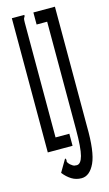

<svg xmlns="http://www.w3.org/2000/svg" viewBox="-120 -667 491 861"><g transform="rotate(-15 125.0 -236.0)"><path d="M147 151Q122 151 101.5 138.5Q81 126 64 104L98 46Q104 53 101.5 58.5Q99 64 112 77Q117 81 123 85Q129 89 141 89Q160 89 169.5 54Q179 19 179 -68V-567H130V-623H230V-69Q232 51 208.5 101Q185 151 147 151ZM30 0V-623H88Q88 -616 86.5 -614.5Q85 -613 83 -609Q81 -605 81 -589V-56H145V0Z"/></g></svg>

Font: Inconsolata UltraCondensed
Style: Regular
Weight: 400
Width: 1
Monospace: yes
Designer: Raph Levien, Cyreal, Brenton Simpson
Foundry: Raph Levien, Cyreal, Google
Version: Version 3.001; ttfautohint (v1.8.2.53-6de2)